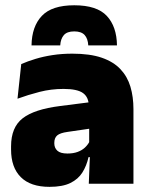

<svg xmlns="http://www.w3.org/2000/svg" viewBox="-20 -714 578 746"><path d="M325 0 330 -126 326.5 -130.5V-283.5L325 -301.5Q325 -336 302.8 -352.2Q280.5 -368.5 227 -368.5Q178.5 -368.5 133.8 -357Q89 -345.5 48 -330.5L62.5 -465Q87.5 -476 118 -485.2Q148.5 -494.5 184.5 -500Q220.5 -505.5 261 -505.5Q329.5 -505.5 375.2 -489.8Q421 -474 448 -445.2Q475 -416.5 486.8 -377Q498.5 -337.5 498.5 -290V0ZM172.5 12Q98.5 12 60.8 -25.8Q23 -63.5 23 -133V-145.5Q23 -219.5 68.2 -254.5Q113.5 -289.5 213 -302L338.5 -318L349 -217L242.5 -201.5Q213.5 -197.5 202.2 -187.8Q191 -178 191 -159V-157Q191 -139.5 202.8 -128.5Q214.5 -117.5 242 -117.5Q265 -117.5 281.8 -123.8Q298.5 -130 309.8 -140.5Q321 -151 327.5 -163.5L352.5 -103.5H324Q316.5 -70 300.2 -44Q284 -18 253.5 -3Q223 12 172.5 12ZM268.5 -693.5Q356.5 -693.5 395 -652.2Q433.5 -611 434.5 -537.5H323Q321.5 -564 308.8 -578Q296 -592 268.5 -592Q240.5 -592 228 -577.5Q215.5 -563 214 -537.5H102.5Q103.5 -611 142.5 -652.2Q181.5 -693.5 268.5 -693.5Z"/></svg>

Font: Anek Latin ExtraBold
Style: Regular
Weight: 800
Designer: Yesha Goshar
Foundry: Ek Type
Version: Version 1.003